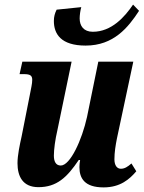

<svg xmlns="http://www.w3.org/2000/svg" viewBox="-20 -804 624 834"><path d="M352 -606C474 -606 537 -685 584 -757L558 -784C522 -731 465 -666 383 -666C343 -666 326 -692 326 -724C326 -738 329 -759 333 -773L226 -762C218 -746 214 -731 214 -713C214 -657 244 -606 352 -606ZM430 10C503 10 543 -26 572 -60L551 -94C534 -79 521 -71 505 -71C488 -71 477 -86 477 -112C477 -142 482 -173 488 -203L559 -536H407L358 -296C336 -196 285 -85 244 -85C223 -85 214 -102 214 -128C214 -155 220 -199 229 -237L291 -536H77L65 -482H84C111 -482 120 -476 120 -457C120 -440 115 -421 109 -389L74 -212C66 -176 56 -130 56 -95C56 -39 78 9 147 9C226 9 271 -33 322 -109H328C326 -98 325 -87 325 -78C325 -30 347 10 430 10Z"/></svg>

Font: Noto Serif Condensed Extra
Style: Italic
Weight: 800
Width: 3
Italic angle: -12°
Designer: Monotype Design Team
Foundry: Monotype Imaging Inc.
Version: Version 1.901